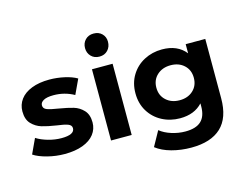

<svg xmlns="http://www.w3.org/2000/svg" viewBox="-126 -993 1785 1401"><g transform="rotate(-15 766.0 -292.5)"><path d="M20 -50 72 -162Q108 -139 159 -124.5Q210 -110 259 -110Q358 -110 358 -159Q358 -182 331 -192Q304 -202 248 -209Q182 -219 139 -232Q96 -245 64.5 -278Q33 -311 33 -372Q33 -423 62.5 -462.5Q92 -502 148.5 -524Q205 -546 282 -546Q339 -546 395.5 -533.5Q452 -521 489 -499L437 -388Q366 -428 282 -428Q232 -428 207 -414Q182 -400 182 -378Q182 -353 209 -343Q236 -333 295 -324Q361 -313 403 -300.5Q445 -288 476 -255Q507 -222 507 -163Q507 -113 477 -74Q447 -35 389.5 -13.5Q332 8 253 8Q186 8 122 -8.5Q58 -25 20 -50Z M603 -538H759V0H603ZM594 -700Q594 -737 618 -762Q642 -787 681 -787Q720 -787 744 -763Q768 -739 768 -703Q768 -664 744 -638.5Q720 -613 681 -613Q642 -613 618 -638Q594 -663 594 -700Z M1459 -538V-90Q1459 58 1382 130Q1305 202 1157 202Q1079 202 1009 183Q939 164 893 128L955 16Q989 44 1041 60.5Q1093 77 1145 77Q1226 77 1264.5 40.5Q1303 4 1303 -70V-93Q1242 -26 1133 -26Q1059 -26 997.5 -58.5Q936 -91 900 -150Q864 -209 864 -286Q864 -363 900 -422Q936 -481 997.5 -513.5Q1059 -546 1133 -546Q1250 -546 1311 -469V-538ZM1305 -286Q1305 -345 1265.5 -381.5Q1226 -418 1164 -418Q1102 -418 1062 -381.5Q1022 -345 1022 -286Q1022 -227 1062 -190.5Q1102 -154 1164 -154Q1226 -154 1265.5 -190.5Q1305 -227 1305 -286Z"/></g></svg>

Font: Idrija
Style: Bold
Weight: 700
Designer: Julieta Ulanovsky
Foundry: Julieta Ulanovsky
Version: Version 7.200